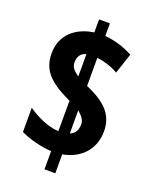

<svg xmlns="http://www.w3.org/2000/svg" viewBox="-151 -842 781 983"><g transform="rotate(20 239.5 -350.5)"><path d="M215 -41V58H274V-45C376 -64 435 -135 435 -229C435 -328 369 -376 274 -418V-571C308 -567 351 -556 390 -533L427 -644C373 -673 321 -686 274 -690V-759H215V-688C117 -674 46 -613 46 -514C46 -428 88 -374 215 -316V-150C158 -152 91 -184 46 -216V-84C97 -60 157 -45 215 -41ZM215 -570V-448C186 -468 172 -484 172 -509C172 -540 184 -561 215 -570ZM274 -159V-285C295 -267 313 -248 313 -223C313 -193 302 -170 274 -159Z"/></g></svg>

Font: Noto Sans Gujarati UI ExtraCondensed ExtraBold
Style: Regular
Weight: 800
Width: 2
Designer: Jelle Bosma - Monotype Design Team, Universal Thirst
Foundry: Monotype Imaging Inc.
Version: Version 2.106